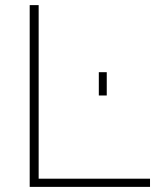

<svg xmlns="http://www.w3.org/2000/svg" viewBox="-20 -730 620 750"><path d="M96 0V-710H131V-32H566V0ZM366 -357V-448H397V-357Z"/></svg>

Font: Raleway ExtraLight
Style: Regular
Weight: 200
Designer: Matt McInerney, Pablo Impallari, Rodrigo Fuenzalida
Foundry: Matt McInerney, Pablo Impallari, Rodrigo Fuenzalida
Version: Version 4.026